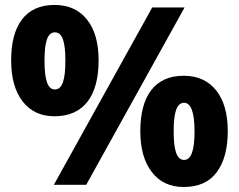

<svg xmlns="http://www.w3.org/2000/svg" viewBox="-20 -744 963 773"><path d="M199.2 -724.1C82.5 -724.1 24.9 -642.1 24.9 -501C24.9 -430.2 40.5 -375 71.3 -335.4C102.1 -295.9 144.5 -275.9 199.2 -275.9C318.8 -275.9 377 -359.9 377 -501C377 -571.8 361.3 -626.5 330.1 -665.5C298.8 -704.6 255.4 -724.1 199.2 -724.1ZM592.8 -713.9 196.8 0H327.1L723.1 -713.9ZM201.2 -613.8C231.9 -613.8 243.2 -573.7 243.2 -500C243.2 -425.3 231.9 -383.8 201.2 -383.8C170.4 -383.8 159.2 -425.3 159.2 -500C159.2 -573.7 170.4 -613.8 201.2 -613.8ZM719.2 -439C602.5 -439 544.9 -356.9 544.9 -215.8C544.9 -146 560.5 -90.8 591.3 -51.3C622.1 -11.2 664.6 8.8 719.2 8.8C779.3 8.8 823.7 -11.2 853 -51.3C882.3 -90.8 897 -146 897 -215.8C897 -286.6 881.3 -341.3 850.1 -380.4C818.8 -419.4 775.4 -439 719.2 -439ZM721.2 -330.1C749 -330.1 763.2 -291.5 763.2 -214.8C763.2 -140.6 750.5 -100.1 721.2 -100.1C690.4 -100.1 679.2 -142.1 679.2 -214.8C679.2 -289.6 690.4 -330.1 721.2 -330.1Z"/></svg>

Font: Noto Reveo Sans
Style: Regular
Weight: 800
Designer: Monotype Design Team
Foundry: Monotype Imaging Inc.
Version: Version 2.007